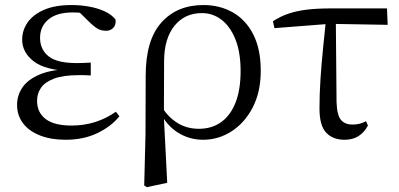

<svg xmlns="http://www.w3.org/2000/svg" viewBox="-20 -551 1613 777"><path d="M245.3 14.6Q187 14.6 142.7 -2.5Q98.3 -19.6 73.7 -51.5Q49.1 -83.4 49.1 -126.7Q49.1 -165.3 70.9 -197.3Q92.7 -229.3 140.5 -249.5Q188.3 -269.8 265.7 -271.6V-263.4Q162.9 -266.8 116.3 -302.9Q69.7 -339 69.7 -390.7Q69.7 -428.3 91.7 -460Q113.6 -491.8 158.1 -511.2Q202.6 -530.6 269.8 -530.6Q305.9 -530.6 340.4 -524.4Q375 -518.1 403.3 -505.3Q431.6 -492.4 447.6 -471.9Q450.2 -450.8 438.8 -438.7Q427.5 -426.5 409.6 -426.5Q392.7 -426.5 379.7 -432.4Q366.7 -438.4 346.9 -456.8L289.6 -512.6L345.7 -511.5L355 -491.9Q329.4 -496.3 311.7 -498.5Q294.1 -500.7 274.7 -500.7Q210 -500.7 176 -472.4Q142.1 -444.1 142.1 -397.6Q142.1 -351.6 176 -323.6Q209.8 -295.7 291.2 -295.7Q303.3 -295.7 316.2 -296.2Q329.1 -296.7 347.3 -297.7V-245.7Q327.9 -246.9 318.4 -246.9Q309 -246.9 300.6 -246.9Q235.1 -246.9 198.1 -232.6Q161.1 -218.4 145.6 -195.2Q130 -172 130 -143.3Q130 -95.8 164.7 -69.3Q199.4 -42.9 269.6 -42.9Q320.3 -42.9 365.3 -57.2Q410.3 -71.5 448.9 -98.8L463.3 -80.5Q429.8 -38.9 373.8 -12.1Q317.9 14.6 245.3 14.6Z M563.6 199.6 568.8 -5.5 569.6 -245.2Q569.6 -388.7 632.9 -459.6Q696.3 -530.6 803 -530.6Q869.7 -530.6 922.2 -500.8Q974.7 -471 1004.9 -411.9Q1035.2 -352.7 1035.2 -264.3Q1035.2 -178.8 1002.7 -116.2Q970.2 -53.6 917.1 -19.5Q864 14.6 802.2 14.6Q745.7 14.6 699.5 -14.7Q653.4 -44.1 627.4 -97.7H624L637.8 -113.1Q664.3 -73.6 700.9 -51.7Q737.6 -29.8 784.7 -29.8Q837.4 -29.8 875.1 -56.9Q912.8 -83.9 933.3 -136.1Q953.7 -188.2 953.7 -263.1Q953.7 -339.4 932.8 -391.7Q911.8 -443.9 876.5 -471Q841.2 -498 797.3 -498Q727.8 -498 686.4 -447.1Q645.1 -396.2 644.1 -306.4L643.3 -94.1L642.8 -84.8L656.7 188.8L574.2 206.4Z M1090.7 -437.1 1084.5 -465Q1114.8 -484.8 1148 -495.9Q1181.2 -507.1 1222.9 -512.1Q1264.6 -517 1320.4 -517H1546L1548.9 -450.5L1314.4 -454.5ZM1374.2 14.6Q1326.7 14.6 1299.8 -14.3Q1272.9 -43.2 1272.9 -112.1Q1272.9 -170.4 1277 -232.2Q1281.1 -293.9 1287.4 -355.7Q1293.8 -417.4 1299.5 -474.9H1339L1342 -136.8Q1344 -83.2 1360.5 -65Q1376.9 -46.9 1405.5 -46.9Q1422.3 -46.9 1435.7 -50.3Q1449.1 -53.7 1461.3 -60.7L1468.9 -42.7Q1454 -15 1430.8 -0.2Q1407.6 14.6 1374.2 14.6Z"/></svg>

Font: Noto Serif SC
Style: Regular
Weight: 200
Designer: Ryoko NISHIZUKA 西塚涼子 (kana & ideographs); Frank Grießhammer (Latin, Greek & Cyrillic); Wenlong ZHANG 张文龙 (bopomofo); San
Foundry: Adobe
Version: Version 2.001;hotconv 1.1.0;makeotfexe 2.6.0